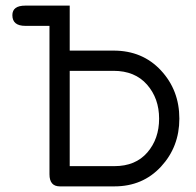

<svg xmlns="http://www.w3.org/2000/svg" viewBox="-20 -656 696 683"><path d="M156 -36V-564H70Q24 -564 24 -602Q24 -636 70 -636H228V-476H384Q487 -476 552.5 -405.5Q618 -335 618 -234Q618 -134 553 -63.5Q488 7 387 7H193Q156 7 156 -36ZM384 -404H228V-65H387Q462 -65 504 -113.5Q546 -162 546 -234Q546 -306 503 -355Q460 -404 384 -404Z"/></svg>

Font: Jura SemiBold
Style: Regular
Weight: 600
Designer: Daniel Johnson, Alexei Vanyashin
Foundry: Daniel Johnson
Version: Version 5.103